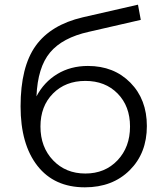

<svg xmlns="http://www.w3.org/2000/svg" viewBox="-20 -795 699 821"><path d="M356 -513Q467 -513 537.5 -441.5Q608 -370 608 -256Q608 -140 534.5 -67Q461 6 343 6Q212 6 140 -86Q68 -178 68 -340Q68 -509 132.5 -599Q197 -689 334 -721L570 -775L582 -710L360 -659Q247 -634 194 -570.5Q141 -507 136 -383Q168 -444 225 -478.5Q282 -513 356 -513ZM536 -254Q536 -341 483 -395Q430 -449 345 -449Q260 -449 206.5 -395Q153 -341 153 -254Q153 -166 207 -109.5Q261 -53 345 -53Q429 -53 482.5 -109.5Q536 -166 536 -254Z"/></svg>

Font: Montserrat Alternates
Style: Regular
Weight: 400
Designer: Julieta Ulanovsky
Foundry: Julieta Ulanovsky
Version: Version 7.200;PS 007.200;hotconv 1.0.88;makeotf.lib2.5.64775